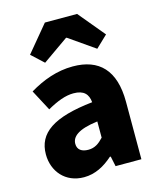

<svg xmlns="http://www.w3.org/2000/svg" viewBox="-126 -940 858 1042"><g transform="rotate(-15 303.0 -419.0)"><path d="M216 14C279 14 332 -15 379 -57H384L396 0H541V-323C541 -501 458 -583 311 -583C222 -583 141 -553 66 -508L128 -391C185 -423 232 -441 277 -441C335 -441 359 -414 363 -368C141 -344 47 -279 47 -159C47 -64 111 14 216 14ZM277 -124C240 -124 216 -140 216 -173C216 -213 252 -246 363 -260V-169C337 -141 313 -124 277 -124ZM104 -704 172 -641 316 -742H320L465 -641L531 -704L408 -852H227Z"/></g></svg>

Font: Noto Sans TC Black
Style: Regular
Weight: 900
Designer: Ryoko NISHIZUKA 西塚涼子 (kana, bopomofo & ideographs); Paul D. Hunt (Latin, Greek & Cyrillic); Sandoll Communications 산돌커뮤니
Foundry: Adobe
Version: Version 2.004;hotconv 1.0.118;makeotfexe 2.5.65603